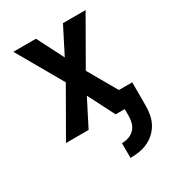

<svg xmlns="http://www.w3.org/2000/svg" viewBox="-180 -623 859 948"><g transform="rotate(-30 250.0 -148.5)"><path d="M283 223V139Q303 139 322 132.5Q341 126 354.5 112Q368 98 373.5 78.5Q379 59 379 39V0H327L250 -151L173 0H44L193 -260L44 -520H173L250 -369L327 -520H456L307 -260L401 -96H477V39Q477 64 472 89.5Q467 115 455 137Q443 159 424 176.5Q405 194 382 204.5Q359 215 333.5 219Q308 223 283 223Z"/></g></svg>

Font: Iosevka Custom
Style: Bold
Weight: 700
Monospace: yes
Designer: Belleve Invis
Foundry: Belleve Invis
Version: Version 30.3.3; ttfautohint (v1.8.3)